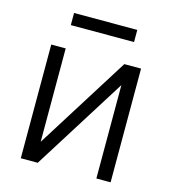

<svg xmlns="http://www.w3.org/2000/svg" viewBox="-105 -779 771 865"><g transform="rotate(15 281.0 -347.0)"><path d="M412.1 -530.3H490.2V0H423.8V-435.5L150.4 0H71.3V-530.3H138.7V-94.7ZM428.7 -637.7H133.8V-694.3H428.7Z"/></g></svg>

Font: Pretendard JP Light
Style: Regular
Weight: 300
Designer: Base glyphs from Inter by Rasmus Andersson; Hangeul glyphs from Noto Sans CJK(Source Han Sans) by Jang Soo-young and Kan
Foundry: Kil Hyung-jin
Version: Version 1.309